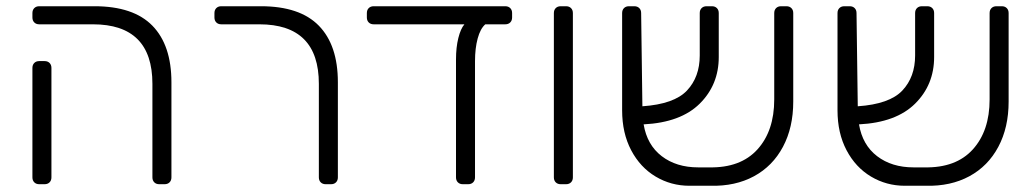

<svg xmlns="http://www.w3.org/2000/svg" viewBox="-20 -591 3324 616"><path d="M491 0Q481 0 475 -6Q469 -12 469 -22V-322Q469 -513 278 -513H106Q96 -513 90 -519Q84 -525 84 -535V-549Q84 -559 90 -565Q96 -571 106 -571H283Q408 -571 469 -508.5Q530 -446 530 -327V-22Q530 -12 524 -6Q518 0 508 0ZM106 0Q96 0 90 -6Q84 -12 84 -22V-373Q84 -383 90 -389Q96 -395 106 -395H123Q133 -395 139 -389Q145 -383 145 -373V-22Q145 -12 139 -6Q133 0 123 0Z M1025 0Q1015 0 1009 -6Q1003 -12 1003 -22V-322Q1003 -513 812 -513H690Q680 -513 674 -519Q668 -525 668 -535V-549Q668 -559 674 -565Q680 -571 690 -571H817Q942 -571 1003 -508.5Q1064 -446 1064 -327V-22Q1064 -12 1058 -6Q1052 0 1042 0Z M1601 -571Q1611 -571 1617 -565Q1623 -559 1623 -549V-535Q1623 -525 1617 -519Q1611 -513 1601 -513H1537Q1521 -499 1512.5 -467.5Q1504 -436 1504 -395V-22Q1504 -12 1498 -6Q1492 0 1482 0H1465Q1455 0 1449 -6Q1443 -12 1443 -22V-400Q1443 -439 1450.5 -469Q1458 -499 1470 -513H1179Q1169 -513 1163 -519Q1157 -525 1157 -535V-549Q1157 -559 1163 -565Q1169 -571 1179 -571Z M1779 0Q1769 0 1763 -6Q1757 -12 1757 -22V-549Q1757 -559 1763 -565Q1769 -571 1779 -571H1796Q1806 -571 1812 -565Q1818 -559 1818 -549V-22Q1818 -12 1812 -6Q1806 0 1796 0Z M2503 -571Q2513 -571 2519 -565Q2525 -559 2525 -549V-265Q2525 -182 2492 -120Q2459 -58 2399 -25.5Q2339 7 2259 5H2192Q2133 5 2083.5 -24.5Q2034 -54 2005 -109Q1976 -164 1976 -237V-549Q1976 -559 1982 -565Q1988 -571 1998 -571H2015Q2025 -571 2031 -565Q2037 -559 2037 -549L2041 -250Q2143 -257 2184 -300.5Q2225 -344 2225 -413V-549Q2225 -559 2231 -565Q2237 -571 2247 -571H2264Q2274 -571 2280 -565Q2286 -559 2286 -549V-408Q2286 -319 2225 -258.5Q2164 -198 2045 -192Q2056 -126 2103 -90Q2150 -54 2220 -54H2255Q2356 -52 2410 -111.5Q2464 -171 2464 -272V-549Q2464 -559 2470 -565Q2476 -571 2486 -571Z M3194 -571Q3204 -571 3210 -565Q3216 -559 3216 -549V-265Q3216 -182 3183 -120Q3150 -58 3090 -25.5Q3030 7 2950 5H2883Q2824 5 2774.5 -24.5Q2725 -54 2696 -109Q2667 -164 2667 -237V-549Q2667 -559 2673 -565Q2679 -571 2689 -571H2706Q2716 -571 2722 -565Q2728 -559 2728 -549L2732 -250Q2834 -257 2875 -300.5Q2916 -344 2916 -413V-549Q2916 -559 2922 -565Q2928 -571 2938 -571H2955Q2965 -571 2971 -565Q2977 -559 2977 -549V-408Q2977 -319 2916 -258.5Q2855 -198 2736 -192Q2747 -126 2794 -90Q2841 -54 2911 -54H2946Q3047 -52 3101 -111.5Q3155 -171 3155 -272V-549Q3155 -559 3161 -565Q3167 -571 3177 -571Z"/></svg>

Font: Rubik AZ
Style: Regular
Weight: 300
Designer: Hubert and Fischer
Foundry: Hubert & Fischer
Version: Version 2.000